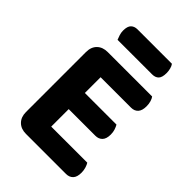

<svg xmlns="http://www.w3.org/2000/svg" viewBox="-233 -904 1009 1009"><g transform="rotate(45 272.0 -399.5)"><path d="M71 -424H219V-6Q210 -4 191.5 -1Q173 2 152 2Q115 2 93 -20Q71 -42 71 -79ZM219 -182H71V-525Q71 -563 93 -584.5Q115 -606 152 -606Q173 -606 191.5 -603Q210 -600 219 -598ZM152 -249V-369H454Q460 -359 465 -344Q470 -329 470 -311Q470 -279 455.5 -264Q441 -249 417 -249ZM152 2V-119H487Q493 -110 498 -94Q503 -78 503 -60Q503 -28 488.5 -13Q474 2 450 2ZM152 -486V-606H482Q489 -597 493.5 -582Q498 -567 498 -549Q498 -517 484 -501.5Q470 -486 445 -486ZM400 -688H143Q139 -698 134 -712.5Q129 -727 129 -743Q129 -775 142.5 -788Q156 -801 178 -801H434Q441 -792 445 -777Q449 -762 449 -747Q449 -714 436 -701Q423 -688 400 -688Z"/></g></svg>

Font: Baloo Bhaijaan 2
Style: Bold
Weight: 700
Designer: Sanskriti Dholi, Noopur Datye and Ek Type
Foundry: Ek Type
Version: Version 1.701